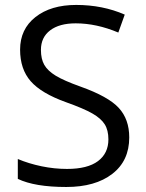

<svg xmlns="http://www.w3.org/2000/svg" viewBox="-20 -744 589 774"><path d="M501 -189.9Q501 -95.7 432.6 -43Q364.3 9.8 247.1 9.8Q120.1 9.8 51.8 -22.9V-103Q95.7 -84.5 147.5 -73.7Q199.2 -63 250 -63Q333 -63 375 -94.5Q417 -126 417 -182.1Q417 -219.2 402.1 -242.9Q387.2 -266.6 352.3 -286.6Q317.4 -306.6 246.1 -332Q146.5 -367.7 103.8 -416.5Q61 -465.3 61 -543.9Q61 -626.5 123 -675.3Q185.1 -724.1 287.1 -724.1Q393.6 -724.1 482.9 -685.1L457 -612.8Q368.7 -649.9 285.2 -649.9Q219.2 -649.9 182.1 -621.6Q145 -593.3 145 -543Q145 -505.9 158.7 -482.2Q172.4 -458.5 204.8 -438.7Q237.3 -418.9 304.2 -395Q416.5 -355 458.7 -309.1Q501 -263.2 501 -189.9Z"/></svg>

Font: f0_52653 
Style: Regular
Weight: 400
Foundry: Ascender Corporation
Version: Version 1.10